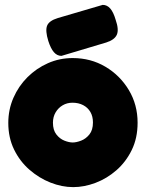

<svg xmlns="http://www.w3.org/2000/svg" viewBox="-20 -749 598 787"><path d="M280 18Q234 18 187 -0.5Q140 -19 100.5 -53.5Q61 -88 37.5 -136.5Q14 -185 14 -245Q14 -300 35 -348Q56 -396 92.5 -432.5Q129 -469 176.5 -490Q224 -511 278 -511Q352 -511 412 -475.5Q472 -440 508 -380Q544 -320 544 -246Q544 -183 520 -134Q496 -85 457 -51Q418 -17 371.5 0.5Q325 18 280 18ZM278 -165Q293 -165 312.5 -172.5Q332 -180 346.5 -198Q361 -216 361 -247Q361 -272 350.5 -290Q340 -308 321 -318Q302 -328 277 -328Q255 -328 237 -317.5Q219 -307 208 -288.5Q197 -270 197 -246Q197 -216 211 -198Q225 -180 244 -172.5Q263 -165 278 -165ZM232 -520Q214 -520 201 -535Q188 -550 178 -581Q165 -623 173 -643.5Q181 -664 217 -675L401 -729Q419 -729 432 -714Q445 -699 454 -668Q468 -628 459 -607Q450 -586 416 -575Z"/></svg>

Font: Fredoka
Style: Bold
Weight: 700
Designer: Ben Nathan
Foundry: Milena B. Brandão, Ben Nathan
Version: Version 2.001